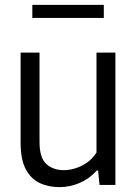

<svg xmlns="http://www.w3.org/2000/svg" viewBox="-20 -758 562 787"><path d="M223.5 9Q178 9 142 -8.2Q106 -25.5 85.2 -65.2Q64.5 -105 64.5 -173V-542.5H142V-176.5Q142 -111 170 -85.8Q198 -60.5 242 -60.5Q263 -60.5 287.8 -67.8Q312.5 -75 335.5 -90.8Q358.5 -106.5 375.5 -132.5V-542.5H453V0H388L382 -59H377Q346 -25 306.2 -8Q266.5 9 223.5 9ZM112.5 -684.5V-738H405.5V-684.5Z"/></svg>

Font: Encode Sans SemiCondensed
Style: Regular
Weight: 400
Width: 4
Designer: Multiple Designers
Foundry: Impallari Type
Version: Version 3.002